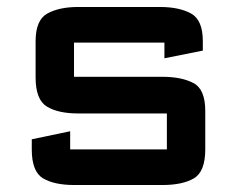

<svg xmlns="http://www.w3.org/2000/svg" viewBox="-20 -525 679 550"><path d="M71 -126 181 -149V-97Q181 -97 181 -97Q181 -97 181 -97H458Q458 -97 458 -97Q458 -97 458 -97V-200Q458 -200 458 -200Q458 -200 458 -200H204Q146.5 -200 114.2 -219.8Q82 -239.5 82 -303V-407Q82 -468 116 -486.5Q150 -505 204 -505H438Q493 -505 527 -486.5Q561 -468 561 -407V-380L451 -358V-403Q451 -403 451 -403Q451 -403 451 -403H192Q192 -403 192 -403Q192 -403 192 -403V-305Q192 -305 192 -305Q192 -305 192 -305H445Q500 -305 534 -287.2Q568 -269.5 568 -207V-97Q568 -33.5 535.5 -14.2Q503 5 445 5H193Q135.5 5 103.2 -14.2Q71 -33.5 71 -97Z"/></svg>

Font: Science Gothic
Style: Regular
Weight: 400
Designer: Thomas Phinney, Vassil Kateliev, Brandon Buerkle
Foundry: Font Detective LLC
Version: Version 1.018